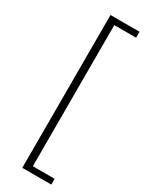

<svg xmlns="http://www.w3.org/2000/svg" viewBox="-244 -827 804 1037"><g transform="rotate(30 157.5 -308.5)"><path d="M108 168H289V132H153V-748H289V-785H108Z"/></g></svg>

Font: Noto Sans CJK SC Light
Style: Regular
Weight: 300
Designer: Ryoko NISHIZUKA 西塚涼子 (kana, bopomofo & ideographs); Paul D. Hunt (Latin, Greek & Cyrillic); Sandoll Communications 산돌커뮤니
Foundry: Adobe
Version: Version 2.004;hotconv 1.0.118;makeotfexe 2.5.65603